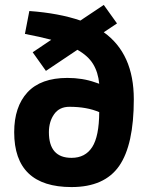

<svg xmlns="http://www.w3.org/2000/svg" viewBox="-20 -757 607 786"><path d="M264.2 -319.8Q223.1 -319.8 201.7 -289.6Q180.2 -259.3 180.2 -215.8Q180.2 -110.8 272.9 -110.8Q329.1 -110.8 357.4 -154.8Q385.7 -198.7 386.2 -297.9Q335.9 -319.8 264.2 -319.8ZM272.9 8.8Q38.1 8.8 38.1 -215.8Q38.1 -319.8 92.3 -378.9Q147 -438 255.9 -438Q317.9 -438 369.1 -419.9L386.2 -414.1Q381.8 -460.9 361.3 -494.6Q340.8 -528.3 296.9 -553.2L168 -466.8L113.8 -543L189.9 -594.2Q144 -606.4 82 -618.2L100.1 -711.9Q221.2 -703.1 309.1 -672.9L404.8 -736.8L459 -661.1L404.8 -625Q527.8 -537.1 527.8 -350.6Q527.8 -164.1 467.8 -77.6Q407.7 8.8 272.9 8.8Z"/></svg>

Font: TitilliumWeb-Bold
Style: Bold
Weight: 700
Version: Version 1.001;PS 57.000;hotconv 1.0.70;makeotf.lib2.5.55311